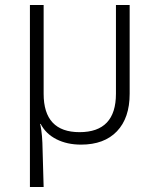

<svg xmlns="http://www.w3.org/2000/svg" viewBox="-20 -570 640 770"><path d="M100 180V-550H155V-194Q155 -40 299 -40Q445 -40 445 -194V-550H500V-194Q500 -97 449 -43.5Q398 10 305 10Q249 10 206.5 -11.5Q164 -33 143 -73H140Q142 -73 145.5 -49Q149 -25 150 3L155 180Z"/></svg>

Font: JetBrains Mono Extra Light
Style: Regular
Weight: 200
Monospace: yes
Designer: Philipp Nurullin, Konstantin Bulenkov
Foundry: JetBrains
Version: 2.002